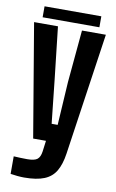

<svg xmlns="http://www.w3.org/2000/svg" viewBox="-98 -743 606 1003"><g transform="rotate(10 205.0 -241.5)"><path d="M103.9 208.7Q88 208.7 68.2 206.8Q48.3 204.9 31.9 202.2V109Q44.8 109.8 67 110.7Q89.2 111.5 103.6 111.5Q142.6 111.5 157.5 99.3Q172.4 87.1 176.3 57.4L183.8 0H115.8L14.9 -600H141.6L172.8 -322.5L197.5 -92.7H229.5L243.6 -322.5L269 -600H395.7L301 47.7Q292.6 104.8 271.8 140.3Q251.1 175.8 210.9 192.2Q170.8 208.7 103.9 208.7ZM54.5 -690.8H355.6V-632.6H54.5Z"/></g></svg>

Font: Big Shoulders Display SC Thin
Style: Regular
Weight: 100
Designer: Patric King
Foundry: XO Type Co
Version: Version 2.002